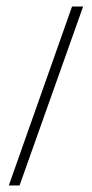

<svg xmlns="http://www.w3.org/2000/svg" viewBox="-20 -528 281 589"><path d="M201 -508H235L40 41H7Z"/></svg>

Font: Katibeh
Style: Regular
Weight: 400
Designer: Arabic design by Kourosh Beigpour, Latin design by Eduardo Tunni, engineering by Lasse Fister
Version: Version 1.0010g